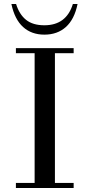

<svg xmlns="http://www.w3.org/2000/svg" viewBox="-20 -941 429 961"><path d="M37.1 -920.9H60.5Q76.7 -868.7 110.6 -841.6Q144.5 -814.5 202.1 -814.5Q312 -814.5 344.7 -920.9H368.2Q352.5 -844.2 309.8 -805.9Q267.1 -767.6 202.1 -767.6Q137.7 -767.6 95.5 -805.9Q53.2 -844.2 37.1 -920.9ZM59.6 0V-25.4H153.3V-674.8H59.6V-700.2H348.6V-674.8H254.9V-25.4H348.6V0Z"/></svg>

Font: Theano Didot
Style: Regular
Weight: 400
Designer: Alexey Kryukov
Version: Version 2.0